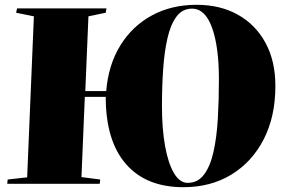

<svg xmlns="http://www.w3.org/2000/svg" viewBox="-20 -765 1201 799"><path d="M333 -362 319 -28 397 -18 395 0H10L12 -18L93 -27L121 -697L47 -712L51 -730H423L420 -712L348 -697L335 -386H422Q431 -495 480.5 -575.5Q530 -656 611.5 -700.5Q693 -745 798 -745Q897 -745 970.5 -703.5Q1044 -662 1085 -586.5Q1126 -511 1126 -407Q1126 -280 1077.5 -185.5Q1029 -91 943 -38.5Q857 14 743 14Q588 14 504 -82.5Q420 -179 420 -362ZM654 -323Q654 -229 667 -157Q680 -85 704 -44.5Q728 -4 761 -4Q803 -4 829 -38.5Q855 -73 868.5 -133.5Q882 -194 886.5 -271.5Q891 -349 891 -436Q891 -570 862.5 -649.5Q834 -729 779 -729Q739 -729 714.5 -696Q690 -663 677 -606.5Q664 -550 659 -477Q654 -404 654 -323Z"/></svg>

Font: Literata 72pt Black
Style: Italic
Weight: 900
Italic angle: -2°
Designer: Latin by Veronika Burian and Jose Scaglione. Greek by Irene Vlachou. Cyrillic by Vera Evstafieva
Foundry: TypeTogether
Version: Version 3.002